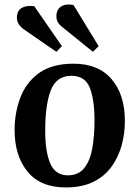

<svg xmlns="http://www.w3.org/2000/svg" viewBox="-20 -806 610 841"><path d="M268 15Q157 15 100.5 -54.5Q44 -124 44 -236Q44 -313 69.5 -379.5Q95 -446 151.5 -486.5Q208 -527 302 -527Q411 -527 469 -459Q527 -391 527 -277Q527 -220 512.5 -168Q498 -116 467.5 -74.5Q437 -33 388 -9Q339 15 268 15ZM277 -38Q324 -38 349.5 -70.5Q375 -103 384.5 -157.5Q394 -212 394 -278Q394 -368 373.5 -421Q353 -474 293 -474Q227 -474 202.5 -410.5Q178 -347 178 -233Q178 -141 200.5 -89.5Q223 -38 277 -38ZM256 -685Q242 -695 234.5 -707Q227 -719 227 -734Q227 -764 247.5 -777.5Q268 -791 302 -784L412 -604L387 -579ZM85 -677Q54 -699 54 -728Q54 -758 74 -770.5Q94 -783 130 -779L251 -604L227 -579Z"/></svg>

Font: Literata 36pt SemiBold
Style: Italic
Weight: 600
Italic angle: -2°
Designer: Latin by Veronika Burian and Jose Scaglione. Greek by Irene Vlachou. Cyrillic by Vera Evstafieva
Foundry: TypeTogether
Version: Version 3.002